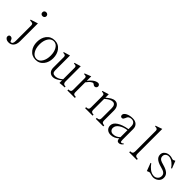

<svg xmlns="http://www.w3.org/2000/svg" viewBox="247 -2050 3506 3506"><g transform="rotate(45 2000.0 -297.0)"><path d="M168.9 -438.5 312.5 -484.4V-25.4Q312.5 60.5 270.5 104.5Q235.4 141.6 179.7 141.6Q133.8 141.6 107.4 119.1Q85.9 101.6 85.9 80.1Q85.9 58.6 95.7 45.9Q106.4 33.2 125 33.2Q150.4 33.2 166 49.8Q174.8 59.6 183.6 84Q188.5 96.7 191.4 100.6Q196.3 108.4 203.1 108.4Q228.5 108.4 241.2 88.9Q252.9 69.3 252.9 27.3V-371.1Q252.9 -400.4 237.3 -411.1Q220.7 -420.9 174.8 -420.9ZM277.3 -736.3Q252.9 -736.3 238.3 -720.7Q226.6 -707 226.6 -685.5Q226.6 -666 238.3 -652.3Q252.9 -636.7 277.3 -636.7Q301.8 -636.7 316.4 -652.3Q330.1 -666 330.1 -685.5Q330.1 -707 316.4 -720.7Q301.8 -736.3 277.3 -736.3Z M750 -484.4Q650.4 -484.4 590.8 -407.2Q538.1 -336.9 538.1 -232.4Q538.1 -129.9 590.8 -59.6Q650.4 17.6 750 17.6Q848.6 17.6 907.2 -59.6Q960.9 -129.9 960.9 -232.4Q960.9 -336.9 907.2 -407.2Q848.6 -484.4 750 -484.4ZM750 -460Q817.4 -460 857.4 -390.6Q894.5 -327.1 894.5 -233.4Q894.5 -140.6 857.4 -77.1Q817.4 -6.8 750 -6.8Q681.6 -6.8 640.6 -77.1Q603.5 -140.6 603.5 -233.4Q603.5 -327.1 640.6 -390.6Q681.6 -460 750 -460Z M1015.6 -447.3 1019.5 -431.6Q1054.7 -431.6 1068.4 -421.9Q1082 -411.1 1082 -384.8V-111.3Q1082 -50.8 1115.2 -15.6Q1147.5 17.6 1198.2 17.6Q1240.2 17.6 1291 -11.7Q1328.1 -32.2 1359.4 -61.5V5.9Q1397.5 2 1420.9 0Q1446.3 -2 1485.4 -3.9V-25.4Q1450.2 -25.4 1434.6 -42Q1418.9 -57.6 1418.9 -89.8V-484.4L1293 -447.3L1296.9 -431.6Q1332 -431.6 1346.7 -421.9Q1359.4 -412.1 1359.4 -387.7V-87.9Q1325.2 -59.6 1296.9 -44.9Q1257.8 -24.4 1218.8 -24.4Q1177.7 -24.4 1160.2 -42Q1141.6 -60.5 1141.6 -100.6V-484.4Z M1558.6 1H1752V-24.4Q1712.9 -24.4 1698.2 -36.1Q1684.6 -47.9 1684.6 -77.1V-334V-335Q1715.8 -374 1729.5 -388.7Q1752 -411.1 1776.4 -422.9Q1791 -430.7 1802.7 -427.7Q1809.6 -425.8 1820.3 -417Q1830.1 -409.2 1835.9 -406.2Q1845.7 -400.4 1858.4 -400.4Q1879.9 -400.4 1892.6 -415Q1905.3 -428.7 1905.3 -447.3Q1905.3 -465.8 1892.6 -479.5Q1879.9 -494.1 1860.4 -494.1Q1814.5 -494.1 1762.7 -455.1Q1722.7 -424.8 1684.6 -374V-489.3L1558.6 -440.4L1564.5 -425.8Q1600.6 -425.8 1613.3 -417Q1625 -408.2 1625 -383.8V-77.1Q1625 -48.8 1606.4 -36.1Q1590.8 -24.4 1558.6 -24.4Z M2016.6 1H2210V-24.4Q2173.8 -24.4 2158.2 -38.1Q2142.6 -50.8 2142.6 -83V-365.2Q2184.6 -402.3 2216.8 -419.9Q2255.9 -441.4 2291 -441.4Q2326.2 -441.4 2343.8 -414.1Q2360.4 -389.6 2360.4 -343.8V-83Q2360.4 -50.8 2344.7 -38.1Q2329.1 -24.4 2293 -24.4V1H2486.3V-24.4Q2450.2 -24.4 2435.5 -38.1Q2419.9 -50.8 2419.9 -83V-340.8Q2419.9 -407.2 2388.7 -446.3Q2358.4 -484.4 2309.6 -484.4Q2271.5 -484.4 2229.5 -460.9Q2204.1 -446.3 2160.2 -411.1L2142.6 -395.5V-484.4L2016.6 -445.3L2019.5 -429.7Q2057.6 -429.7 2070.3 -418.9Q2083 -408.2 2083 -376V-83Q2083 -50.8 2068.4 -38.1Q2053.7 -24.4 2016.6 -24.4Z M2981.4 -31.2 2972.7 -42Q2959 -29.3 2946.3 -23.4Q2937.5 -19.5 2926.8 -19.5Q2915 -19.5 2911.1 -35.2Q2907.2 -48.8 2907.2 -73.2V-350.6Q2907.2 -415 2867.2 -450.2Q2829.1 -484.4 2763.7 -484.4Q2686.5 -484.4 2631.8 -456.1Q2578.1 -426.8 2578.1 -388.7Q2578.1 -368.2 2587.9 -357.4Q2597.7 -345.7 2617.2 -345.7Q2634.8 -345.7 2646.5 -359.4Q2654.3 -368.2 2662.1 -387.7Q2674.8 -426.8 2698.2 -443.4Q2720.7 -460 2758.8 -460Q2801.8 -460 2825.2 -432.6Q2847.7 -407.2 2847.7 -360.4V-289.1Q2710.9 -265.6 2636.7 -215.8Q2562.5 -167 2562.5 -99.6Q2562.5 -48.8 2594.7 -16.6Q2628.9 17.6 2690.4 17.6Q2737.3 17.6 2778.3 -2Q2812.5 -18.6 2847.7 -50.8Q2847.7 -20.5 2857.4 -3.9Q2870.1 17.6 2901.4 17.6Q2927.7 17.6 2948.2 2.9Q2962.9 -7.8 2981.4 -31.2ZM2847.7 -261.7V-81.1Q2814.5 -49.8 2784.2 -37.1Q2752 -22.5 2709 -22.5Q2673.8 -22.5 2651.4 -44.9Q2628.9 -67.4 2628.9 -101.6Q2628.9 -165 2698.2 -210Q2758.8 -250 2847.7 -261.7Z M3155.3 1H3351.6V-24.4Q3313.5 -24.4 3296.9 -39.1Q3281.2 -53.7 3281.2 -85.9V-727.5L3150.4 -681.6L3155.3 -668Q3192.4 -668 3207 -656.2Q3221.7 -645.5 3221.7 -621.1V-85.9Q3221.7 -53.7 3206.1 -39.1Q3191.4 -24.4 3155.3 -24.4Z M3580.1 -143.6 3567.4 -137.7 3626 15.6 3667 -1Q3677.7 -4.9 3692.4 -2.9Q3701.2 -1 3720.7 4.9Q3740.2 10.7 3750 12.7Q3768.6 17.6 3785.2 17.6Q3840.8 17.6 3883.8 -15.6Q3933.6 -52.7 3933.6 -116.2Q3933.6 -175.8 3892.6 -212.9Q3850.6 -251 3757.8 -276.4Q3696.3 -293 3672.9 -307.6Q3633.8 -332 3633.8 -377.9Q3633.8 -415 3660.2 -437.5Q3685.5 -459 3721.7 -459Q3775.4 -459 3833 -412.1Q3877.9 -375 3901.4 -334L3918 -341.8L3861.3 -485.4L3824.2 -467.8Q3817.4 -464.8 3806.6 -466.8Q3799.8 -467.8 3783.2 -473.6Q3766.6 -478.5 3755.9 -481.4Q3738.3 -484.4 3722.7 -484.4Q3663.1 -484.4 3623 -452.1Q3583 -419.9 3583 -371.1Q3583 -319.3 3617.2 -285.2Q3659.2 -243.2 3758.8 -217.8Q3826.2 -201.2 3853.5 -178.7Q3883.8 -155.3 3883.8 -112.3Q3883.8 -67.4 3851.6 -38.1Q3822.3 -9.8 3781.2 -9.8Q3719.7 -9.8 3663.1 -54.7Q3623 -85 3580.1 -143.6Z"/></g></svg>

Font: BatangChe
Style: Regular
Weight: 400
Monospace: yes
Version: Version 2.21